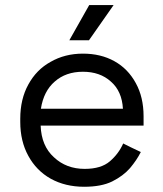

<svg xmlns="http://www.w3.org/2000/svg" viewBox="-20 -711 632 745"><path d="M306.6 13.7Q233.4 13.7 176.8 -17.6Q121.1 -48.8 89.8 -106.4Q58.6 -163.1 58.6 -238.3Q58.6 -242.2 58.6 -250Q58.6 -326.2 89.8 -382.8Q121.1 -440.4 175.8 -470.7Q231.4 -502.9 301.8 -502.9Q371.1 -502.9 423.8 -473.6Q476.6 -444.3 506.8 -388.7Q537.1 -334 537.1 -259.8Q537.1 -248 537.1 -223.6Q437.5 -223.6 137.7 -223.6Q140.6 -144.5 189.5 -100.6Q237.3 -55.7 308.6 -55.7Q372.1 -55.7 406.2 -85Q440.4 -114.3 458 -154.3Q480.5 -142.6 526.4 -121.1Q510.7 -89.8 484.4 -58.6Q458 -28.3 415 -6.8Q373 13.7 306.6 13.7ZM138.7 -289.1Q218.8 -289.1 457 -289.1Q453.1 -357.4 410.2 -394.5Q368.2 -432.6 301.8 -432.6Q235.4 -432.6 192.4 -394.5Q149.4 -357.4 138.7 -289.1ZM249 -554.7Q268.6 -588.9 326.2 -691.4Q349.6 -691.4 420.9 -691.4Q397.5 -657.2 325.2 -554.7Q305.7 -554.7 249 -554.7Z"/></svg>

Font: Kadena Space Grotesk
Style: Regular
Weight: 400
Designer: Florian Karsten
Version: Version 2.000